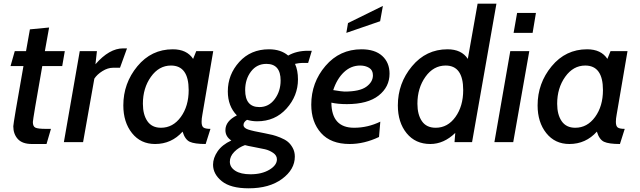

<svg xmlns="http://www.w3.org/2000/svg" viewBox="-20 -770 3466 1040"><path d="M256 -72 232 10H153Q101 10 76.5 -17Q52 -44 52 -86Q52 -102 107 -412H37L60 -493H121L142 -611L246 -621L223 -493H331L317 -412H209Q158 -123 158 -109Q158 -85 172 -78.5Q186 -72 228 -72Z M668 -508 630 -403H592Q564 -403 535 -385Q506 -367 491 -344L430 0H326L412 -493H505L497 -422Q572 -508 647 -508Z M1135 -493 1076 -148Q1072 -127 1072 -110Q1072 -87 1082 -79.5Q1092 -72 1120 -72L1094 10Q1034 10 1008 -2Q982 -14 969 -57Q909 10 820 10Q742 10 695 -49Q648 -108 648 -199Q648 -319 724 -411Q800 -503 916 -503Q992 -503 1026 -451L1043 -493ZM906 -415Q841 -415 797.5 -354Q754 -293 754 -208Q754 -149 778.5 -113.5Q803 -78 852 -78Q917 -78 959.5 -136.5Q1002 -195 1002 -282Q1002 -415 906 -415Z M1327 250Q1229 250 1181.5 211.5Q1134 173 1134 122Q1134 86 1158.5 50Q1183 14 1233 -9Q1201 -30 1201 -65Q1201 -114 1263 -145Q1214 -195 1214 -275Q1214 -366 1276 -434.5Q1338 -503 1437 -503Q1501 -503 1541 -469Q1586 -495 1648 -495H1669L1649 -429H1615Q1601 -429 1578 -424Q1594 -389 1594 -340Q1594 -251 1532 -182Q1470 -113 1373 -113Q1345 -113 1318 -121Q1299 -109 1299 -93Q1299 -77 1324 -68.5Q1349 -60 1415 -48Q1440 -43 1456.5 -39Q1473 -35 1498 -25Q1523 -15 1538.5 -2.5Q1554 10 1565.5 31Q1577 52 1577 78Q1577 148 1508 199Q1439 250 1327 250ZM1423 -424Q1371 -424 1339.5 -382.5Q1308 -341 1308 -282Q1308 -190 1385 -190Q1436 -190 1468 -233Q1500 -276 1500 -334Q1500 -424 1423 -424ZM1480 93Q1480 72 1459.5 58Q1439 44 1415.5 38.5Q1392 33 1356 26.5Q1320 20 1307 16Q1273 28 1249 52.5Q1225 77 1225 106Q1225 136 1254.5 155Q1284 174 1337 174Q1398 174 1439 149.5Q1480 125 1480 93Z M2090 -371Q2090 -299 2031 -252.5Q1972 -206 1859 -206Q1810 -206 1775 -214Q1776 -78 1898 -78Q1972 -78 2040 -111L2033 -28Q1953 10 1874 10Q1772 10 1719 -49.5Q1666 -109 1666 -203Q1666 -323 1743 -413Q1820 -503 1938 -503Q2011 -503 2050.5 -467Q2090 -431 2090 -371ZM1931 -415Q1881 -415 1843 -379Q1805 -343 1785 -282Q1833 -274 1846 -274Q1928 -274 1964 -300Q2000 -326 2000 -362Q2000 -390 1979.5 -402.5Q1959 -415 1931 -415ZM2039 -655 1856 -592 1865 -645 2054 -738Z M2537 0H2442L2446 -50Q2384 10 2311 10Q2230 10 2182.5 -48.5Q2135 -107 2135 -199Q2135 -319 2211.5 -411Q2288 -503 2404 -503Q2480 -503 2514 -451L2567 -750H2669ZM2394 -415Q2328 -415 2284.5 -354Q2241 -293 2241 -208Q2241 -149 2265.5 -113.5Q2290 -78 2340 -78Q2405 -78 2447 -136.5Q2489 -195 2489 -282Q2489 -415 2394 -415Z M2865 -592H2762L2781 -700H2883ZM2760 0H2658L2744 -493H2847Z M3379 -493 3320 -148Q3316 -127 3316 -110Q3316 -87 3326 -79.5Q3336 -72 3364 -72L3338 10Q3278 10 3252 -2Q3226 -14 3213 -57Q3153 10 3064 10Q2986 10 2939 -49Q2892 -108 2892 -199Q2892 -319 2968 -411Q3044 -503 3160 -503Q3236 -503 3270 -451L3287 -493ZM3150 -415Q3085 -415 3041.5 -354Q2998 -293 2998 -208Q2998 -149 3022.5 -113.5Q3047 -78 3096 -78Q3161 -78 3203.5 -136.5Q3246 -195 3246 -282Q3246 -415 3150 -415Z"/></svg>

Font: Cabin
Style: Medium Italic
Weight: 500
Designer: Pablo Impallari
Foundry: Pablo Impallari. www.impallari.com Igino Marini. www.ikern.com
Version: Version 1.005